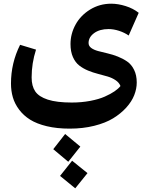

<svg xmlns="http://www.w3.org/2000/svg" viewBox="-20 -589 828 1049"><path d="M463.9 -354Q463.9 -337.9 478.3 -327.1Q492.7 -316.4 516.1 -310.1Q539.6 -303.7 567.6 -297.4Q595.7 -291 623.5 -280Q651.4 -269 674.8 -252.9Q698.2 -236.8 712.6 -207.5Q727.1 -178.2 727.1 -138.2Q727.1 -104 713.4 -69.1Q699.7 -34.2 669.9 -1.2Q640.1 31.7 598.1 57.4Q556.2 83 494.6 98.4Q433.1 113.8 360.8 113.8Q291 113.8 235.8 100.6Q180.7 87.4 144.5 64.7Q108.4 42 84.5 10Q60.5 -22 50.3 -57.1Q40 -92.3 40 -132.8Q40 -244.6 89.8 -344.2L176.8 -317.9Q152.8 -243.2 152.8 -166Q152.8 -118.7 172.6 -89.6Q192.4 -60.5 241.2 -44.7Q290 -28.8 372.1 -28.8Q425.3 -28.8 472.9 -37.8Q520.5 -46.9 552.7 -61.3Q585 -75.7 606.2 -90.3Q627.4 -105 638.2 -119.1Q630.9 -137.7 611.8 -150.6Q592.8 -163.6 568.4 -170.9Q543.9 -178.2 515.9 -185.3Q487.8 -192.4 461.2 -203.4Q434.6 -214.4 413.1 -231Q391.6 -247.6 378.4 -277.3Q365.2 -307.1 365.2 -348.1Q365.2 -404.3 392.8 -454.6Q420.4 -504.9 472.4 -536.9Q524.4 -568.8 587.9 -568.8Q625 -568.8 666.3 -555.9Q707.5 -543 737.8 -519L683.1 -395Q659.7 -411.1 630.1 -420.7Q600.6 -430.2 573.2 -430.2Q524.4 -430.2 494.1 -408Q463.9 -385.7 463.9 -354ZM418.9 211.9 353 294.9 271 226.1 335.9 143.1ZM308.1 372.1 374 289.1 458 356.9 391.1 439.9Z"/></svg>

Font: FiraGO SemiBold
Style: Italic
Weight: 600
Italic angle: -8°
Designer: bBox Type GmbH
Foundry: bBox Type GmbH
Version: Version 1.001;PS 001.001;hotconv 1.0.88;makeotf.lib2.5.64775